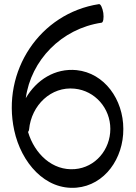

<svg xmlns="http://www.w3.org/2000/svg" viewBox="-20 -865 658 931"><path d="M460 -845C173 -801 -13 -520 49 -233C83 -76 199 58 351 45C488 33 579 -97 578 -240C578 -382 487 -511 351 -525C247 -535 157 -478 105 -389C130 -572 277 -726 473 -755C481 -757 484 -778 481 -802C477 -827 468 -846 460 -845ZM121 -237C132 -355 228 -447 342 -435C441 -425 515 -340 515 -240C515 -139 442 -53 343 -45C235 -36 148 -118 116 -225C119 -229 121 -233 121 -237Z"/></svg>

Font: Nupuram
Style: Regular
Weight: 400
Designer: Santhosh Thottingal (santhosh.thottingal@gmail.com)
Foundry: SMC
Version: Version 1.000